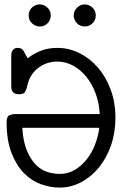

<svg xmlns="http://www.w3.org/2000/svg" viewBox="-20 -839 565 870"><path d="M10 -286Q10 -311 22.5 -316.5Q35 -322 49 -322H432Q429 -374 412.5 -417.5Q396 -461 370 -492.5Q344 -524 310.5 -542Q277 -560 240 -560Q189 -560 151 -529.5Q113 -499 103 -448Q99 -431 93 -421.5Q87 -412 65 -412Q52 -412 45 -416.5Q38 -421 35 -427Q32 -433 31.5 -440Q31 -447 31 -453V-584Q31 -587 31.5 -593.5Q32 -600 34.5 -606Q37 -612 43 -617Q49 -622 61 -622Q79 -622 87 -608Q95 -594 105 -575Q131 -595 164 -608.5Q197 -622 240 -622Q292 -622 339.5 -598.5Q387 -575 423.5 -533Q460 -491 481.5 -433Q503 -375 503 -305Q503 -238 483 -180.5Q463 -123 428.5 -80.5Q394 -38 348 -13.5Q302 11 250 11Q209 11 166.5 -4Q124 -19 89.5 -53.5Q55 -88 32.5 -145Q10 -202 10 -286ZM81 -260Q85 -195 103 -154Q121 -113 145 -90Q169 -67 197 -59Q225 -51 251 -51Q288 -51 318.5 -69Q349 -87 372.5 -116.5Q396 -146 410.5 -183.5Q425 -221 430 -260ZM110 -769Q110 -791 125 -805Q140 -819 160 -819Q179 -819 194.5 -805Q210 -791 210 -769Q210 -749 196 -734Q182 -719 160 -719Q141 -719 125.5 -733Q110 -747 110 -769ZM314 -769Q314 -789 329 -804Q344 -819 364 -819Q383 -819 398.5 -805Q414 -791 414 -769Q414 -747 398.5 -733Q383 -719 365 -719Q342 -719 328 -734.5Q314 -750 314 -769Z"/></svg>

Font: CMU Typewriter Custom
Style: Regular
Weight: 500
Monospace: yes
Version: Version 0.7.0